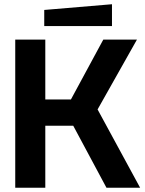

<svg xmlns="http://www.w3.org/2000/svg" viewBox="-20 -887 686 907"><path d="M52 0V-700H194V-417H315L468 -700H627L441 -370L642 0H483L326 -293H194V0ZM189 -764V-840L509 -867V-764Z"/></svg>

Font: Tektur SemiBold
Style: Regular
Weight: 600
Designer: Adam Jagosz
Foundry: Adam Jagosz
Version: Version 1.005;gftools[0.9.30]